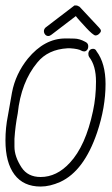

<svg xmlns="http://www.w3.org/2000/svg" viewBox="-22 -693 410 704"><path d="M167 -566Q161 -561 155 -561Q148 -561 143.5 -566.5Q139 -572 139 -579Q139 -586 145 -592L251 -673Q252 -673 258 -673Q262 -673 270 -668L341 -592Q348 -585 348 -580Q348 -575 341.5 -569Q335 -563 328 -563Q324 -563 314.5 -571Q305 -579 294.5 -590.5Q284 -602 273 -614Q262 -626 256 -634ZM277 -507Q266 -514 235 -516Q232 -516 230 -516Q228 -516 226 -516Q154 -512 115 -464Q55 -392 43 -277Q34 -231 31 -184Q31 -167 31 -155Q31 -119 57 -79Q80 -44 127 -44Q186 -44 234 -96Q292 -158 319 -286Q330 -337 330 -394Q330 -452 305 -484Q302 -488 302 -495.5Q302 -503 306.5 -508.5Q311 -514 319.5 -514Q328 -514 332 -505Q365 -461 365 -385Q365 -299 334 -207Q286 -66 199 -26Q161 -9 127 -9Q64 -9 31 -53Q-2 -97 -2 -178Q-2 -225 7 -269L22 -354Q35 -422 80 -478Q141 -552 218 -552Q222 -552 227 -552Q232 -552 251 -551.5Q270 -551 290 -540Q301 -535 301.5 -525Q302 -515 297 -509.5Q292 -504 286 -504.5Q280 -505 277 -507Z"/></svg>

Font: Gruenewald VA
Style: Regular
Weight: 400
Designer: Peter Wiegel
Foundry: Peter Wiegel, nach dem Schriftentwurf von Dr. H. Gr¸newald
Version: Version 0.007